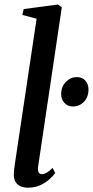

<svg xmlns="http://www.w3.org/2000/svg" viewBox="-20 -838 420 868"><path d="M152 -83Q150 -66.5 155 -58.5Q160 -50.5 169 -50.5Q178.5 -50.5 189.8 -56.5Q201 -62.5 218 -79L229.5 -55.5Q220.5 -43 203.8 -27.8Q187 -12.5 162.5 -1Q138 10.5 105.5 10.5Q88 10.5 73.2 4.2Q58.5 -2 50.2 -15.8Q42 -29.5 42.5 -52Q42.5 -56.5 43.2 -64Q44 -71.5 45 -79.8Q46 -88 47 -95.5L145.5 -753.5L81 -770.5L87 -797L241.5 -817.5L259.5 -805.5ZM256.5 -413.5Q257 -447 278.2 -468.2Q299.5 -489.5 326.5 -489.5Q352.5 -489.5 366.2 -473.2Q380 -457 380 -434Q380 -399 359.5 -377.8Q339 -356.5 309 -356.5Q287 -356.5 271.8 -372.2Q256.5 -388 256.5 -413.5Z"/></svg>

Font: Merriweather 72pt Medium
Style: Italic
Weight: 500
Italic angle: -7.8°
Version: Version 2.101